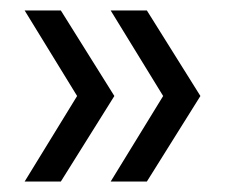

<svg xmlns="http://www.w3.org/2000/svg" viewBox="-20 -440 431 366"><path d="M260 -94H191L291 -257L191 -420H260L362 -257ZM96 -94H27L127 -257L27 -420H96L198 -257Z"/></svg>

Font: Augsburger Schrift CAT
Style: Regular
Weight: 400
Designer: Peter Wiegel nach Roos&Junge Offenbach
Foundry: CAT-Fonts, Peter Wiegel
Version: Version 1.000